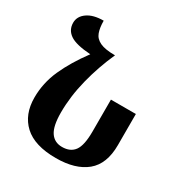

<svg xmlns="http://www.w3.org/2000/svg" viewBox="-179 -898 989 1041"><g transform="rotate(30 315.5 -377.5)"><path d="M317 10Q184 10 118.5 -50.5Q53 -111 53 -217Q53 -308 91 -393Q129 -478 198 -571Q106 -577 69 -602.5Q32 -628 32 -673Q32 -713 69 -739Q106 -765 170 -765Q170 -722 180.5 -692.5Q191 -663 223 -648Q255 -633 317 -633Q272 -533 245 -426Q218 -319 218 -218Q218 -134 243 -96.5Q268 -59 316 -59Q368 -59 393 -93.5Q418 -128 418 -214V-414H574V-219Q574 -101 506.5 -45.5Q439 10 317 10Z"/></g></svg>

Font: Noto Serif Armenian Condensed ExtraBold
Style: Regular
Weight: 800
Width: 3
Designer: Monotype Design Team
Foundry: Monotype Imaging Inc.
Version: Version 2.008; ttfautohint (v1.8.4.7-5d5b)